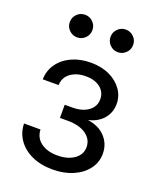

<svg xmlns="http://www.w3.org/2000/svg" viewBox="-138 -812 743 904"><g transform="rotate(20 234.0 -360.5)"><path d="M234.4 7.8Q174.8 7.8 130.1 -12.9Q85.4 -33.7 60.8 -69.3Q36.1 -105 35.2 -149.9H117.7Q119.1 -108.9 150.9 -85.4Q182.6 -62 232.9 -62Q285.2 -62 317.6 -85.2Q350.1 -108.4 350.1 -145.5Q350.1 -184.1 316.4 -208.3Q282.7 -232.4 224.1 -232.4H185.1V-298.3H224.1Q272.9 -298.3 303.2 -320.6Q333.5 -342.8 333.5 -379.4Q333.5 -415 306.2 -436.8Q278.8 -458.5 233.4 -458.5Q188.5 -458.5 158 -436.5Q127.4 -414.6 126.5 -375.5H46.9Q47.9 -419.9 72.3 -454.1Q96.7 -488.3 138.9 -507.6Q181.2 -526.9 233.9 -526.9Q287.6 -526.9 327.9 -507.8Q368.2 -488.8 390.9 -456.5Q413.6 -424.3 413.6 -385.3Q413.6 -342.3 387.2 -311Q360.8 -279.8 314.5 -268.6V-267.6Q369.6 -259.8 401.1 -225.3Q432.6 -190.9 432.6 -142.6Q432.6 -99.6 407 -65.4Q381.3 -31.2 336.4 -11.7Q291.5 7.8 234.4 7.8ZM130.9 -616.2Q107.4 -616.2 90.8 -632.8Q74.2 -649.4 74.2 -672.9Q74.2 -696.3 90.8 -712.9Q107.4 -729.5 130.9 -729.5Q154.3 -729.5 170.9 -712.9Q187.5 -696.3 187.5 -672.9Q187.5 -649.4 170.9 -632.8Q154.3 -616.2 130.9 -616.2ZM335 -616.2Q311.5 -616.2 294.9 -632.8Q278.3 -649.4 278.3 -672.9Q278.3 -696.3 294.9 -712.9Q311.5 -729.5 335 -729.5Q358.4 -729.5 375 -712.9Q391.6 -696.3 391.6 -672.9Q391.6 -649.4 375 -632.8Q358.4 -616.2 335 -616.2Z"/></g></svg>

Font: Inter Display
Style: Regular
Weight: 400
Designer: Rasmus Andersson
Foundry: rsms
Version: Version 4.000;git-37864ae